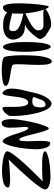

<svg xmlns="http://www.w3.org/2000/svg" viewBox="774 -1392 615 2202"><g transform="rotate(90 1081.0 -290.5)"><path d="M89.8 -488.8Q120.1 -403.8 132.8 -273.9Q226.1 -317.4 265.6 -343.8Q328.6 -385.3 327.6 -418.5Q327.1 -434.6 324.2 -446Q321.3 -457.5 314.9 -464.4Q308.6 -471.2 302.2 -475.1Q295.9 -479 285.2 -480.2Q274.4 -481.4 266.8 -481.7Q259.3 -481.9 245.6 -481.7Q231.9 -481.4 224.1 -481.4Q210.4 -481.9 176.8 -480.5Q143.1 -479 121.3 -480.5Q99.6 -481.9 89.8 -488.8ZM134.8 -252Q137.2 -239.7 135.3 -184.1Q133.3 -128.4 133.3 -122.1Q142.6 -121.1 199.7 -106.2Q256.8 -91.3 296.4 -89.8Q319.3 -88.9 329.3 -101.6Q339.4 -114.3 334 -151.4Q332 -164.1 323.5 -175.5Q314.9 -187 299.6 -196.3Q284.2 -205.6 269.5 -212.6Q254.9 -219.7 232.9 -226.3Q210.9 -232.9 197.3 -236.6Q183.6 -240.2 162.1 -245.4Q140.6 -250.5 134.8 -252ZM120.6 -66.9Q101.6 -16.6 64 -16.6Q40 -16.6 28.3 -70.8Q16.6 -125 17.6 -202.4Q18.6 -279.8 24.2 -357.2Q29.8 -434.6 39.1 -488.8Q48.3 -543 54.7 -543Q68.4 -543 85 -501.5Q89.4 -513.7 115.5 -529.1Q141.6 -544.4 175.5 -555.7Q209.5 -566.9 244.9 -569.8Q280.3 -572.8 303.7 -559.6Q325.7 -546.9 339.1 -538.8Q352.5 -530.8 371.8 -517.6Q391.1 -504.4 401.1 -493.2Q411.1 -481.9 419.4 -468.3Q427.7 -454.6 426.3 -440.7Q424.8 -426.8 414.6 -412.6Q333.5 -299.3 270.5 -274.4Q260.7 -270.5 260.3 -269.5L264.6 -269Q265.6 -269 269 -269Q375 -272.9 413.1 -204.1Q453.6 -130.9 415.5 -76.9Q377.4 -22.9 282.7 -19.5Q223.1 -17.6 181.9 -31Q140.6 -44.4 120.6 -66.9Z M515.6 -565.4Q529.8 -564.5 541.7 -533.9Q553.7 -503.4 560.5 -455.1Q567.4 -406.7 571.3 -348.4Q575.2 -290 573.2 -231.9Q571.3 -173.8 565.7 -126Q560.1 -78.1 547.6 -48.1Q535.2 -18.1 518.6 -18.1Q495.6 -18.1 480.5 -75Q465.3 -131.8 462.6 -212.6Q460 -293.5 463.6 -374Q467.3 -454.6 481.7 -510.7Q496.1 -566.9 515.6 -565.4Z M679.7 -577.6Q697.3 -580.6 707.8 -559.1Q718.3 -537.6 721.2 -500.2Q724.1 -462.9 723.9 -416.7Q723.6 -370.6 721.2 -322.5Q718.8 -274.4 717 -233.6Q715.3 -192.9 716.8 -163.8Q718.3 -134.8 724.6 -128.9Q734.9 -119.6 775.4 -111.6Q815.9 -103.5 856.9 -98.1Q897.9 -92.8 931.4 -79.8Q964.8 -66.9 964.8 -47.9Q964.8 -22 889.9 -11Q814.9 0 734.6 -5.6Q654.3 -11.2 637.7 -26.9Q627.9 -36.1 620.8 -94.2Q613.8 -152.3 613.3 -230.5Q612.8 -308.6 617.7 -385.7Q622.6 -462.9 638.9 -518.1Q655.3 -573.2 679.7 -577.6Z M1166.5 -503.9Q1182.1 -509.3 1192.6 -503.2Q1203.1 -497.1 1206.5 -484.4Q1210 -471.7 1211.2 -456.3Q1212.4 -440.9 1210 -427.7Q1205.6 -391.6 1199.2 -379.9Q1185.5 -355.5 1148.4 -354Q1106.4 -353 1097.2 -362.8Q1087.9 -372.6 1103.5 -401.9Q1109.9 -414.1 1117.9 -440.2Q1126 -466.3 1136.2 -481.7Q1146.5 -497.1 1166.5 -503.9ZM1029.8 -21Q1057.6 3.9 1070.3 -38.6Q1076.7 -59.6 1086.4 -144Q1098.1 -243.2 1116.2 -277.3Q1129.9 -302.7 1149.9 -306.2Q1166 -309.1 1177.5 -296.6Q1189 -284.2 1194.3 -261.7Q1199.7 -239.3 1202.4 -211.4Q1205.1 -183.6 1205.1 -153.3Q1205.1 -123 1204.8 -96.9Q1204.6 -70.8 1204.8 -50.5Q1205.1 -30.3 1207 -23.9Q1213.9 -2 1244.6 -19.5Q1274.4 -36.6 1298.3 -72.8Q1301.8 -78.6 1304.7 -84Q1309.6 -92.8 1309.8 -130.1Q1310.1 -167.5 1306.2 -219.2Q1302.2 -271 1292 -329.8Q1281.7 -388.7 1267.1 -439.9Q1252.4 -491.2 1229.2 -528.6Q1206.1 -565.9 1178.7 -573.2Q1156.7 -579.1 1133.5 -559.8Q1110.4 -540.5 1092.3 -507.8Q1074.2 -475.1 1061.3 -439Q1048.3 -402.8 1043.5 -373.5Q1041 -357.4 1030 -315.9Q1019 -274.4 1010.7 -236.3Q1002.4 -198.2 997.3 -155Q992.2 -111.8 1000 -76.4Q1007.8 -41 1029.8 -21Z M1389.6 -2.9Q1415.5 -2.4 1429 -25.4Q1442.4 -48.3 1443.6 -82.8Q1444.8 -117.2 1443.1 -157Q1441.4 -196.8 1437.7 -231Q1434.1 -265.1 1436.3 -287.1Q1438.5 -309.1 1449.2 -307.6Q1464.4 -305.7 1483.2 -259.5Q1502 -213.4 1517.6 -159.4Q1533.2 -105.5 1555.7 -60.1Q1578.1 -14.6 1599.6 -13.7Q1618.2 -12.7 1639.6 -69.1Q1661.1 -125.5 1674.1 -206.1Q1687 -286.6 1690.7 -367.2Q1694.3 -447.8 1676.3 -504.2Q1658.2 -560.5 1619.1 -559.6Q1601.6 -559.1 1597.4 -503.4Q1593.3 -447.8 1596.9 -380.9Q1600.6 -314 1597.9 -258.8Q1595.2 -203.6 1580.1 -204.1Q1570.8 -204.6 1561 -223.6Q1551.3 -242.7 1542.2 -272.7Q1533.2 -302.7 1523.9 -339.4Q1514.6 -376 1505.4 -412.1Q1496.1 -448.2 1487.3 -478Q1478.5 -507.8 1469 -525.9Q1459.5 -543.9 1451.2 -543Q1439 -541.5 1418.2 -485.6Q1397.5 -429.7 1379.9 -350.8Q1362.3 -272 1351.8 -193.1Q1341.3 -114.3 1350.1 -58.8Q1358.9 -3.4 1389.6 -2.9Z M1714.4 -501Q1714.4 -485.4 1749.8 -476.8Q1785.2 -468.3 1835.9 -467Q1886.7 -465.8 1937.5 -466.8Q1988.3 -467.8 2023.4 -470.2L2059.1 -472.7Q2044.9 -459 2021.7 -436Q1998.5 -413.1 1938.7 -351.8Q1878.9 -290.5 1833.5 -239.5Q1788.1 -188.5 1751 -137Q1713.9 -85.4 1714.4 -64.5Q1714.8 -51.3 1738.3 -39.3Q1761.7 -27.3 1798.6 -20.3Q1835.4 -13.2 1880.4 -9Q1925.3 -4.9 1969.7 -7.3Q2014.2 -9.8 2050.5 -16.8Q2086.9 -23.9 2109.1 -39.6Q2131.3 -55.2 2129.9 -76.7Q2128.9 -89.8 2095.7 -95.5Q2062.5 -101.1 2015.4 -99.4Q1968.3 -97.7 1921.1 -94.2Q1874 -90.8 1841.3 -86.9L1808.6 -82.5Q1822.8 -96.7 1845.9 -120.4Q1869.1 -144 1928.2 -207.8Q1987.3 -271.5 2032.7 -323.7Q2078.1 -376 2115.2 -428Q2152.3 -480 2152.3 -499.5Q2152.3 -530.8 2107.2 -546.9Q2062 -563 1997.6 -562.3Q1933.1 -561.5 1868.9 -553.7Q1804.7 -545.9 1759.5 -530.5Q1714.4 -515.1 1714.4 -501Z"/></g></svg>

Font: Superheroes Libre
Style: Regular
Weight: 400
Version: Version 001.000